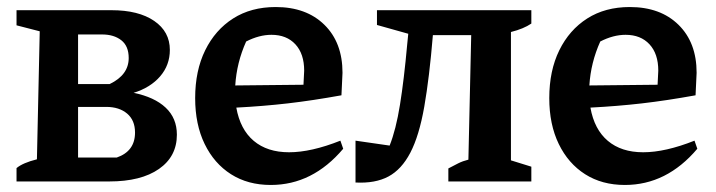

<svg xmlns="http://www.w3.org/2000/svg" viewBox="-20 -516 2037 546"><path d="M27 0V-38Q45 -53 85 -63L93 -427L27 -444V-487H297Q374 -487 418.5 -456.5Q463 -426 463 -374Q463 -331 435.5 -299Q408 -267 360 -252Q419 -240 451 -210Q483 -180 483 -133Q483 -71 432 -35.5Q381 0 291 0ZM270 -418H202V-277H292Q346 -303 346 -351Q346 -385 325 -401.5Q304 -418 270 -418ZM282 -212H202V-68H312Q364 -86 364 -139Q364 -174 341.5 -193Q319 -212 282 -212Z M750 10Q685 10 637 -20.5Q589 -51 562 -106.5Q535 -162 535 -237Q535 -315 563.5 -373Q592 -431 643 -463.5Q694 -496 764 -496Q851 -496 902.5 -445.5Q954 -395 954 -309L951 -245Q868 -230 798.5 -222Q729 -214 652 -210Q663 -148 701.5 -115.5Q740 -83 802 -83Q865 -83 948 -116L956 -93Q869 10 750 10ZM680 -398Q653 -338 649 -273L843 -275L845 -315Q845 -363 820 -390Q795 -417 752 -417Q717 -417 680 -398Z M991 3V-116L1088 -102Q1106 -147 1117.5 -218.5Q1129 -290 1138 -390L1141 -420L1052 -445V-487H1491V-449Q1469 -434 1433 -425V-60L1491 -42V0H1255V-37Q1270 -45 1283 -51.5Q1296 -58 1312 -62L1320 -416H1211Q1201 -295 1186.5 -212.5Q1172 -130 1147 -82Q1122 -34 1084.5 -14Q1047 6 991 3Z M1757 10Q1692 10 1644 -20.5Q1596 -51 1569 -106.5Q1542 -162 1542 -237Q1542 -315 1570.5 -373Q1599 -431 1650 -463.5Q1701 -496 1771 -496Q1858 -496 1909.5 -445.5Q1961 -395 1961 -309L1958 -245Q1875 -230 1805.5 -222Q1736 -214 1659 -210Q1670 -148 1708.5 -115.5Q1747 -83 1809 -83Q1872 -83 1955 -116L1963 -93Q1876 10 1757 10ZM1687 -398Q1660 -338 1656 -273L1850 -275L1852 -315Q1852 -363 1827 -390Q1802 -417 1759 -417Q1724 -417 1687 -398Z"/></svg>

Font: Piazzolla SemiBold
Style: Regular
Weight: 600
Designer: Juan Pablo del Peral
Foundry: Huerta Tipografica
Version: Version 1.330